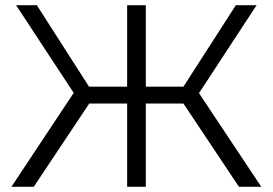

<svg xmlns="http://www.w3.org/2000/svg" viewBox="-20 -720 1051 740"><path d="M24 0H110L324 -321H470V0H542V-321H687L901 0H987L747 -361L969 -700H889L687 -386H542V-700H470V-386H323L122 -700H42L264 -362Z"/></svg>

Font: Montserrat Z
Style: Regular
Weight: 400
Designer: Julieta Ulanovsky
Foundry: Julieta Ulanovsky
Version: Version 8.000